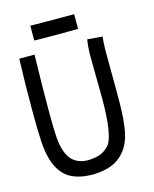

<svg xmlns="http://www.w3.org/2000/svg" viewBox="-117 -856 752 939"><g transform="rotate(-15 259.0 -386.5)"><path d="M349.6 -776.4V-702.1H341.3Q313 -701.2 242.7 -701.2Q169.9 -701.2 136.7 -702.1L127.9 -702.6V-778.3L137.2 -777.3Q168.9 -776.4 261.2 -776.4Q261.2 -776.4 341.3 -776.4ZM379.4 -641.1 456.1 -634.8Q451.7 -605.5 451.7 -558.1Q451.7 -520.5 452.1 -458.3Q452.6 -396 452.6 -371.1V-342.8Q452.6 -289.6 451.4 -257.3Q450.2 -225.1 445.1 -183.6Q439.9 -142.1 427.7 -111.3Q415.5 -80.6 396 -58.1Q367.7 -25.4 329.6 -11.2Q291.5 2.9 240.2 4.9Q184.6 4.9 145.8 -9.5Q106.9 -23.9 83.5 -53.7Q60.1 -83.5 48.3 -123Q36.6 -162.6 33.2 -218.3Q29.8 -269.5 29.8 -380.4Q29.8 -520 34.2 -635.7H111.3Q107.4 -474.6 107.4 -355.5Q107.4 -255.4 110.8 -214.4Q117.2 -138.2 147.5 -103.5Q177.7 -68.8 233.9 -68.8Q272 -70.8 294.7 -79.8Q317.4 -88.9 337.4 -109.9Q375.5 -151.9 375.5 -342.8Q375.5 -370.1 374.3 -441.4Q373 -512.7 373 -557.1Q373 -601.6 379.4 -641.1Z"/></g></svg>

Font: Fantasque Sans Mono
Style: Regular
Weight: 400
Monospace: yes
Designer: Jany Belluz
Version: Version 1.8.0 ; ttfautohint (v1.8.2)